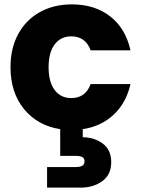

<svg xmlns="http://www.w3.org/2000/svg" viewBox="-20 -586 645 877"><path d="M394 -202H576Q557 -117 500 -63Q443 -9 358 4V41Q410 41 449 69.5Q488 98 488 155Q488 212 447 241.5Q406 271 349 271H195V177H326Q346 177 356 171Q366 165 366 151Q366 137 356 131.5Q346 126 326 126H255V4Q152 -12 90 -87.5Q28 -163 28 -279Q28 -366 63.5 -431Q99 -496 162.5 -531Q226 -566 308 -566Q413 -566 483.5 -511Q554 -456 576 -356H394Q371 -420 305 -420Q258 -420 230 -383.5Q202 -347 202 -279Q202 -211 230 -174.5Q258 -138 305 -138Q371 -138 394 -202Z"/></svg>

Font: IBM-Poppins
Style: Poppins-Bold
Weight: 700
Designer: Mike Abbink, Paul van der Laan, Pieter van Rosmalen, Ben Mitchell, Mark Frömberg
Foundry: Bold Monday
Version: Version 1.1